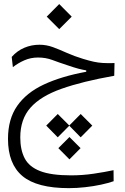

<svg xmlns="http://www.w3.org/2000/svg" viewBox="-20 -637 626 961"><path d="M324.7 304.7Q164.6 304.7 92.3 244.1Q20 183.6 20 58.1Q20 -41 66.2 -107.2Q112.3 -173.3 199.7 -214.1Q287.1 -254.9 411.6 -277.8V-284.7Q392.1 -288.1 373 -293Q354 -297.9 318.4 -310.1Q273.9 -324.7 241.5 -336.9Q209 -349.1 170.4 -349.1Q133.8 -349.1 102.1 -335.2Q70.3 -321.3 44.4 -300.8L38.6 -352.1Q65.9 -382.8 101.6 -397.9Q137.2 -413.1 177.7 -413.1Q212.4 -413.1 245.4 -400.9Q278.3 -388.7 314.7 -372.3Q351.1 -356 396 -342.3Q426.8 -333 449 -328.1Q471.2 -323.2 494.6 -321.8Q518.1 -320.3 553.2 -321.3L551.8 -257.8Q392.1 -229.5 287.8 -192.6Q183.6 -155.8 132.6 -98.1Q81.5 -40.5 81.5 50.8Q81.5 112.8 103.5 155.3Q125.5 197.8 180.7 219.2Q235.8 240.7 335.9 240.7Q393.1 240.7 449 232.4Q504.9 224.1 548.3 214.8L548.8 270Q522.5 279.3 485.1 287.4Q447.8 295.4 406 300Q364.3 304.7 324.7 304.7ZM383.8 -66.4 441.9 -8.3 383.8 50.3 326.7 -7.8 269 50.3 211.4 -8.3 269 -66.4 326.7 -8.8ZM327.6 48.8 383.3 104.5 327.6 160.6 272 104.5ZM276.4 -491.2 213.9 -553.7 276.4 -616.7 338.9 -553.7Z"/></svg>

Font: Cascadia Mono PL Light
Style: Regular
Weight: 300
Monospace: yes
Designer: Aaron Bell
Foundry: Saja Typeworks
Version: Version 2404.023; ttfautohint (v1.8.4)